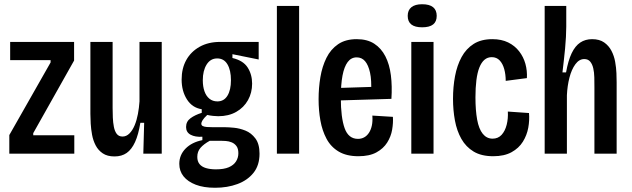

<svg xmlns="http://www.w3.org/2000/svg" viewBox="-20 -726 2986 907"><path d="M24 0V-88L219 -431V-442H28V-528H330V-440L137 -97V-87H331V0Z M521 13Q487 13 465.5 -1.5Q444 -16 432 -39Q420 -62 415 -89Q410 -116 408.5 -142Q407 -168 407 -188V-528H512V-216Q512 -194 513 -170.5Q514 -147 518 -126.5Q522 -106 531.5 -93.5Q541 -81 559 -81Q577 -81 591.5 -95.5Q606 -110 616 -134Q626 -158 631.5 -187.5Q637 -217 639 -247V-528H744V-210V0H657L661 -146H643Q634 -90 618 -55Q602 -20 578.5 -3.5Q555 13 521 13Z M996 161Q942 161 904.5 146.5Q867 132 847 107Q827 82 827 48Q827 6 856.5 -24Q886 -54 936 -64V-80Q902 -78 880.5 -89.5Q859 -101 859 -126Q859 -152 880 -167.5Q901 -183 933 -193V-210Q888 -217 863 -256.5Q838 -296 838 -350Q838 -403 860 -442.5Q882 -482 923 -505Q964 -528 1020 -528H1202V-445L1078 -470V-452Q1129 -440 1150 -407Q1171 -374 1171 -331Q1171 -288 1151.5 -253Q1132 -218 1096 -197.5Q1060 -177 1011 -177Q1001 -177 986.5 -178.5Q972 -180 959 -183Q943 -168 937 -158Q931 -148 931 -142Q931 -134 938 -130.5Q945 -127 957.5 -126Q970 -125 988 -125H1045Q1059 -125 1085.5 -122.5Q1112 -120 1139.5 -109Q1167 -98 1186.5 -72Q1206 -46 1206 0Q1206 55 1177.5 90.5Q1149 126 1101.5 143.5Q1054 161 996 161ZM1000 74Q1038 74 1061 64Q1084 54 1095 36.5Q1106 19 1106 -2Q1106 -24 1097 -36Q1088 -48 1074.5 -53.5Q1061 -59 1046.5 -60Q1032 -61 1022 -61H971Q942 -45 927 -27.5Q912 -10 912 15Q912 36 922.5 49Q933 62 953 68Q973 74 1000 74ZM1007 -247Q1038 -247 1054.5 -274Q1071 -301 1071 -347Q1071 -394 1054.5 -422Q1038 -450 1006 -450Q974 -450 956 -421Q938 -392 938 -347Q938 -317 946 -294.5Q954 -272 969.5 -259.5Q985 -247 1007 -247Z M1288 0V-698H1393V0Z M1673 12Q1617 12 1580 -10Q1543 -32 1522.5 -70.5Q1502 -109 1493.5 -157Q1485 -205 1485 -257Q1485 -311 1493.5 -361.5Q1502 -412 1522 -452.5Q1542 -493 1577 -517Q1612 -541 1665 -541Q1715 -541 1748 -519.5Q1781 -498 1800.5 -460Q1820 -422 1826.5 -370.5Q1833 -319 1829 -259L1564 -251V-310L1752 -316L1733 -291Q1736 -347 1728 -383Q1720 -419 1704.5 -437Q1689 -455 1665 -455Q1639 -455 1622.5 -433Q1606 -411 1598 -369Q1590 -327 1590 -264Q1590 -171 1608 -120.5Q1626 -70 1671 -70Q1687 -70 1700 -77Q1713 -84 1722.5 -98Q1732 -112 1736.5 -132.5Q1741 -153 1739 -180L1836 -174Q1838 -146 1832.5 -113.5Q1827 -81 1809 -52.5Q1791 -24 1758 -6Q1725 12 1673 12Z M1923 0V-528H2028V0ZM1974 -597Q1940 -597 1923 -610.5Q1906 -624 1906 -651Q1906 -678 1923.5 -692Q1941 -706 1974 -706Q2009 -706 2026 -692Q2043 -678 2043 -651Q2043 -624 2026 -610.5Q2009 -597 1974 -597Z M2310 12Q2254 12 2217.5 -10Q2181 -32 2159.5 -70Q2138 -108 2129 -157Q2120 -206 2120 -259Q2120 -315 2129.5 -366Q2139 -417 2160.5 -456.5Q2182 -496 2217.5 -518.5Q2253 -541 2306 -541Q2349 -541 2380.5 -525.5Q2412 -510 2432.5 -483.5Q2453 -457 2462 -424.5Q2471 -392 2469 -357L2369 -344Q2369 -374 2362 -399.5Q2355 -425 2340.5 -440.5Q2326 -456 2303 -456Q2283 -456 2268.5 -443.5Q2254 -431 2244.5 -407Q2235 -383 2230.5 -347.5Q2226 -312 2226 -266Q2226 -205 2234 -161Q2242 -117 2260.5 -94Q2279 -71 2307 -71Q2333 -71 2349.5 -89Q2366 -107 2373.5 -136.5Q2381 -166 2379 -199L2479 -192Q2482 -158 2475.5 -122.5Q2469 -87 2450 -56.5Q2431 -26 2396.5 -7Q2362 12 2310 12Z M2553 0V-339V-698H2655V-600Q2655 -578 2653.5 -551.5Q2652 -525 2649.5 -497Q2647 -469 2643.5 -440Q2640 -411 2637 -384H2654Q2664 -440 2680.5 -474.5Q2697 -509 2721 -525Q2745 -541 2777 -541Q2812 -541 2834 -525.5Q2856 -510 2868.5 -486Q2881 -462 2886 -434Q2891 -406 2892 -380.5Q2893 -355 2893 -337V0H2788V-313Q2788 -337 2787.5 -360.5Q2787 -384 2782.5 -403.5Q2778 -423 2768 -435Q2758 -447 2740 -447Q2716 -447 2698 -422.5Q2680 -398 2670 -359Q2660 -320 2658 -276V0Z"/></svg>

Font: Bricolage Grotesque Condensed Medium
Style: Regular
Weight: 500
Width: 3
Designer: Mathieu Triay
Foundry: Atelier Triay
Version: Version 1.000;gftools[0.9.30]